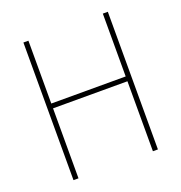

<svg xmlns="http://www.w3.org/2000/svg" viewBox="-129 -825 883 936"><g transform="rotate(-20 312.5 -357.0)"><path d="M532 0H506V-363H120V0H94V-714H120V-388H506V-714H532Z"/></g></svg>

Font: Noto Sans Lao UI SemCond Thin
Style: Regular
Weight: 100
Width: 4
Designer: Monotype Design Team
Foundry: Monotype Imaging Inc.
Version: Version 2.000; ttfautohint (v1.8.4.7-5d5b)